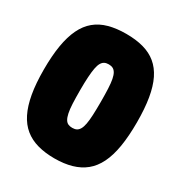

<svg xmlns="http://www.w3.org/2000/svg" viewBox="-169 -831 905 961"><g transform="rotate(30 283.0 -350.0)"><path d="M284 -167Q298 -167 308 -172Q318 -177 325 -189Q332 -201 336 -222Q340 -243 341.5 -275Q343 -307 343 -351Q343 -395 341.5 -427Q340 -459 336 -479.5Q332 -500 325 -512Q318 -524 308 -529Q298 -534 284 -534Q270 -534 260 -529Q250 -524 243 -512Q236 -500 232 -479Q228 -458 226 -426Q224 -394 224 -350Q224 -305 225.5 -273Q227 -241 231.5 -220Q236 -199 243 -187.5Q250 -176 260 -171.5Q270 -167 284 -167ZM283 10Q229 10 185.5 -2Q142 -14 110 -40Q78 -66 57 -108Q36 -150 25.5 -209.5Q15 -269 15 -349Q15 -428 25 -488Q35 -548 55.5 -590.5Q76 -633 108 -659.5Q140 -686 184 -698Q228 -710 284 -710Q340 -710 383.5 -698Q427 -686 458.5 -660Q490 -634 510.5 -592.5Q531 -551 541 -491.5Q551 -432 551 -353Q551 -273 541 -212.5Q531 -152 510 -109.5Q489 -67 457 -41Q425 -15 381.5 -2.5Q338 10 283 10Z"/></g></svg>

Font: Georama SemiCondensed Black
Style: Regular
Weight: 900
Width: 4
Designer: Jean-Baptiste Levee
Foundry: Production Type
Version: Version 1.001